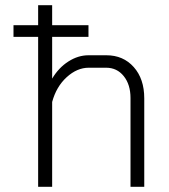

<svg xmlns="http://www.w3.org/2000/svg" viewBox="-20 -720 652 740"><path d="M536 -341V0H483V-342Q483 -394 457 -426.5Q431 -459 389 -459H322Q277 -459 237 -422.5Q197 -386 181 -327V0H127V-578H32V-623H127V-700H181V-623H321V-578H181V-417Q206 -459 243.5 -483Q281 -507 321 -507H390Q455 -507 495.5 -461.5Q536 -416 536 -341Z"/></svg>

Font: Bai Jamjuree Light
Style: Regular
Weight: 300
Designer: Katatrad Aksorn Co.,Ltd.
Foundry: Cadson Demak Co.,Ltd.
Version: Version 1.000; ttfautohint (v1.6)